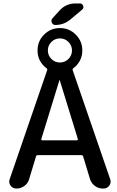

<svg xmlns="http://www.w3.org/2000/svg" viewBox="-20 -1095 682 1115"><path d="M220 -288Q219 -285 221 -282.5Q223 -280 226 -280H426Q429 -280 431 -282.5Q433 -285 432 -288L327 -629Q327 -630 326 -630Q325 -630 325 -629ZM377.5 -851.5Q357 -872 328 -872Q299 -872 278.5 -851.5Q258 -831 258 -802Q258 -773 278.5 -752.5Q299 -732 328 -732Q357 -732 377.5 -752.5Q398 -773 398 -802Q398 -831 377.5 -851.5ZM75 0Q54 0 41.5 -17Q29 -34 36 -54L250 -676L253 -685Q257 -693 251 -698Q198 -738 198 -802Q198 -856 236 -894Q274 -932 328 -932Q382 -932 420 -894Q458 -856 458 -802Q458 -738 405 -698Q399 -693 403 -685L406 -676L620 -54Q627 -34 614.5 -17Q602 0 581 0H577Q552 0 531.5 -15Q511 -30 503 -54L463 -186Q462 -194 452 -194H200Q191 -194 189 -186L149 -54Q142 -30 121.5 -15Q101 0 75 0ZM418 -1075H444Q458 -1075 463 -1061.5Q468 -1048 457 -1039L389 -982Q351 -950 301 -950Q287 -950 281 -963.5Q275 -977 284 -988L324 -1032Q362 -1075 418 -1075Z"/></svg>

Font: Rounded Mplus 1c Medium
Style: Regular
Weight: 500
Version: Version 1.059.20150529